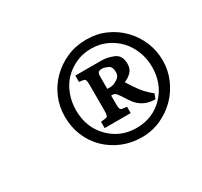

<svg xmlns="http://www.w3.org/2000/svg" viewBox="-71 -706 471 447"><g transform="rotate(-30 165.0 -483.0)"><path d="M200 -614Q228 -614 251.5 -603.5Q275 -593 292.5 -575Q310 -557 320 -533.5Q330 -510 330 -483Q330 -457 320 -433.5Q310 -410 292.5 -392Q275 -374 251 -363Q227 -352 199 -352Q171 -352 147 -362Q123 -372 105 -389.5Q87 -407 77 -431Q67 -455 67 -483Q67 -510 77 -533.5Q87 -557 105 -575Q123 -593 147 -603.5Q171 -614 199 -614ZM198 -590Q176 -590 157.5 -581.5Q139 -573 125.5 -559Q112 -545 104.5 -525Q97 -505 97 -483Q97 -437 126.5 -407Q156 -377 199 -377Q243 -377 272 -407Q301 -437 301 -483Q301 -505 293 -525Q285 -545 271.5 -559Q258 -573 239.5 -581.5Q221 -590 199 -590ZM270 -413Q239 -413 221 -435Q214 -444 209.5 -451.5Q205 -459 201 -464Q196 -472 189 -472H185V-450Q185 -436 188 -434Q191 -432 204 -431V-414H134V-431Q148 -432 151 -434Q154 -436 154 -450V-518Q154 -532 151 -534Q148 -536 136 -537V-554H205Q222 -554 238.5 -547Q255 -540 255 -517Q255 -504 247.5 -496Q240 -488 228 -483Q239 -465 249 -452Q259 -439 275 -426ZM185 -490H193Q202 -490 209 -495Q222 -501 222 -514Q222 -529 212.5 -533Q203 -537 198 -537Q191 -537 188 -534.5Q185 -532 185 -524Z"/></g></svg>

Font: Lucien Schoenschriftv CAT
Style: Regular
Weight: 400
Designer: Lucian Bernhard 1928
Foundry: CAT-Fonts Peter Wiegel
Version: Version 1.000